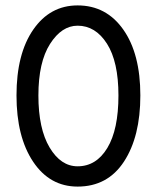

<svg xmlns="http://www.w3.org/2000/svg" viewBox="-20 -682 579 710"><path d="M41 -329Q41 -483 103 -572.5Q165 -662 267 -662Q373 -662 436 -572.5Q499 -483 499 -329Q499 -177 438.5 -84.5Q378 8 267 8Q164 8 102.5 -84Q41 -176 41 -329ZM267 -67Q336 -67 377 -135Q418 -203 418 -329Q418 -454 375.5 -520.5Q333 -587 267 -587Q208 -587 165 -519.5Q122 -452 122 -329Q122 -206 163.5 -136.5Q205 -67 267 -67Z"/></svg>

Font: Hind Regular
Style: Regular
Weight: 400
Designer: Manushi Parikh, Satya Rajpurohit
Foundry: Indian Type Foundry
Version: Version 1.201;PS 1.0;hotconv 1.0.78;makeotf.lib2.5.61930; tt